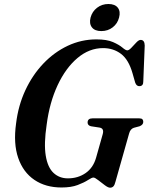

<svg xmlns="http://www.w3.org/2000/svg" viewBox="-20 -904 726 936"><path d="M450 -712Q501 -712 531 -698.8Q561 -685.5 576.8 -672Q592.5 -658.5 600.5 -658.5Q608.5 -658.5 620.5 -671.2Q632.5 -684 644.5 -696.8Q656.5 -709.5 665.5 -709.5Q685 -709.5 685.5 -682L678.5 -507.5Q679 -485.5 661.5 -484Q645.5 -482.5 639 -501.5L626 -547Q607 -613.5 569.8 -641.5Q532.5 -669.5 482.5 -669.5Q415 -669.5 357.8 -621.2Q300.5 -573 261 -488.8Q221.5 -404.5 207.5 -296.5Q193.5 -203 203 -145.2Q212.5 -87.5 241 -61Q269.5 -34.5 311 -34.5Q360 -34.5 397.2 -60.2Q434.5 -86 448.5 -135.5L480.5 -249Q489 -278 465.5 -282L423.5 -288.5Q407 -292.5 407 -307Q407.5 -327 430.5 -327H659Q670.5 -327 674.5 -322.2Q678.5 -317.5 678.5 -309.5Q678 -295.5 660.5 -288.5L632.5 -281Q615.5 -275.5 609.5 -253.5L543 -18.5Q539 -2 532.8 4.5Q526.5 11 516.5 11Q507 11 490.8 -1.2Q474.5 -13.5 458.5 -26Q442.5 -38.5 435.5 -38.5Q427.5 -38.5 408.8 -26.2Q390 -14 358.5 -2Q327 10 280 10Q202.5 10 147.8 -27Q93 -64 68.8 -134Q44.5 -204 58.5 -303Q69 -389.5 103.5 -463.8Q138 -538 191 -593.8Q244 -649.5 310.2 -680.8Q376.5 -712 450 -712ZM474 -752.5Q442 -752.5 428 -770.8Q414 -789 421.5 -818.5Q429.5 -848 453.2 -866.2Q477 -884.5 508.5 -884.5Q540.5 -884.5 554.5 -866.2Q568.5 -848 560.5 -818.5Q553 -789 529.5 -770.8Q506 -752.5 474 -752.5Z"/></svg>

Font: Fraunces 144pt Soft SemiBold
Style: Italic
Weight: 600
Italic angle: -16°
Version: Version 1.000;[b76b70a41]